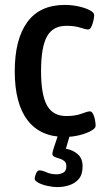

<svg xmlns="http://www.w3.org/2000/svg" viewBox="-20 -550 410 781"><path d="M244 7Q144 7 92 -61Q40 -129 40 -260Q40 -390 91 -460Q142 -530 244 -530Q272 -530 299.5 -524Q327 -518 345 -508.5Q363 -499 363 -489Q363 -480 360 -466Q357 -452 351.5 -441Q346 -430 339 -430Q329 -430 306.5 -437.5Q284 -445 250 -445Q195 -445 171 -401.5Q147 -358 147 -261Q147 -165 171 -121.5Q195 -78 250 -78Q287 -78 311.5 -87.5Q336 -97 346 -97Q353 -97 358.5 -86.5Q364 -76 366.5 -62Q369 -48 369 -38Q369 -28 350 -17.5Q331 -7 302.5 0Q274 7 244 7ZM215 211Q194 211 172 206Q150 201 135.5 193Q121 185 121 177Q121 169 126.5 156Q132 143 140 143Q152 143 169.5 151Q187 159 211 159Q224 159 237 152.5Q250 146 250 126Q250 112 241.5 105Q233 98 222 95Q211 92 202 88Q193 84 193 76Q193 70 198 54Q203 38 217 -3H265L248 55Q277 60 296.5 77.5Q316 95 316 126Q316 160 300.5 178Q285 196 261.5 203.5Q238 211 215 211Z"/></svg>

Font: Asap Condensed Medium
Style: Regular
Weight: 500
Width: 3
Designer: Pablo Cosgaya
Foundry: Omnibus-Type
Version: Version 3.001; ttfautohint (v1.8.4.7-5d5b)